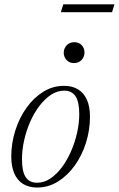

<svg xmlns="http://www.w3.org/2000/svg" viewBox="-20 -830 532 860"><path d="M267 -445.5Q304 -445.5 330 -429.5Q356 -413.5 369.5 -382.8Q383 -352 383 -307Q383 -247 365 -190.2Q347 -133.5 314.8 -88.5Q282.5 -43.5 239.5 -16.8Q196.5 10 146.5 10Q109.5 10 83.5 -6Q57.5 -22 44 -53.2Q30.5 -84.5 30.5 -128.5Q30.5 -188.5 48.5 -245.2Q66.5 -302 98.5 -347Q130.5 -392 173.5 -418.8Q216.5 -445.5 267 -445.5ZM146 -11.5Q177 -11.5 205 -30Q233 -48.5 256.8 -80.2Q280.5 -112 298 -151.8Q315.5 -191.5 325.2 -234.8Q335 -278 335 -319Q335 -374 318.2 -399Q301.5 -424 267.5 -424Q236.5 -424 208.5 -405.5Q180.5 -387 156.5 -355.5Q132.5 -324 115 -284Q97.5 -244 88 -200.8Q78.5 -157.5 78.5 -116.5Q78.5 -61.5 95.2 -36.5Q112 -11.5 146 -11.5ZM311 -547.5Q290.5 -547.5 278 -561.2Q265.5 -575 265.5 -593.5Q265.5 -613 278.5 -627Q291.5 -641 313 -641Q334 -641 346.2 -627.5Q358.5 -614 358.5 -595Q358.5 -576 345.8 -561.8Q333 -547.5 311 -547.5ZM252.5 -775.5 263.5 -810.5H492.5L482 -775.5Z"/></svg>

Font: Newsreader 24pt Light
Style: Italic
Weight: 300
Italic angle: -17°
Designer: Hugues Gentile
Foundry: Production Type
Version: Version 1.003